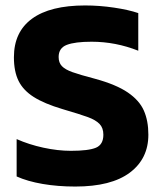

<svg xmlns="http://www.w3.org/2000/svg" viewBox="-20 -674 595 704"><path d="M41 -27V-164Q86 -144 139 -132.5Q192 -121 240 -121Q305 -121 332 -132.5Q359 -144 359 -180Q359 -205 345 -219.5Q331 -234 302.5 -244.5Q274 -255 209 -274Q142 -294 103.5 -318.5Q65 -343 48 -377.5Q31 -412 31 -464Q31 -557 97.5 -605.5Q164 -654 292 -654Q345 -654 398.5 -646Q452 -638 487 -626V-488Q404 -521 316 -521Q255 -521 225 -509.5Q195 -498 195 -465Q195 -444 207 -431.5Q219 -419 245.5 -409.5Q272 -400 329 -385Q406 -364 448.5 -335Q491 -306 507.5 -268.5Q524 -231 524 -180Q524 -92 456 -41Q388 10 256 10Q192 10 136.5 0.5Q81 -9 41 -27Z"/></svg>

Font: Kanit SemiBold
Style: Regular
Weight: 600
Designer: Katatrad Team
Foundry: CadsonDemak
Version: Version 1.030